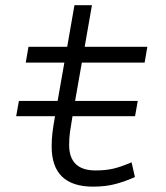

<svg xmlns="http://www.w3.org/2000/svg" viewBox="-20 -694 626 724"><path d="M41 -255.9 51.3 -313.5H197.3L222.7 -458H77.1L87.4 -517.6H233.4L260.7 -674.3H326.7L299.3 -517.6H535.6L525.4 -458H288.6L263.2 -313.5H499.5L489.3 -255.9H253.4Q247.1 -219.7 243.9 -196.3Q240.7 -172.9 240.7 -147.9Q240.7 -51.3 340.3 -51.3Q378.4 -51.3 407.5 -58.1Q436.5 -64.9 476.1 -82L488.8 -26.4Q455.1 -11.2 417.5 -0.7Q379.9 9.8 331.1 9.8Q174.8 9.8 174.8 -141.6Q174.8 -168.5 177.7 -193.4Q180.7 -218.3 187.5 -255.9Z"/></svg>

Font: Cascadia Code PL Light
Style: Italic
Weight: 300
Italic angle: -10°
Monospace: yes
Designer: Aaron Bell
Foundry: Saja Typeworks
Version: Version 2404.023; ttfautohint (v1.8.4)